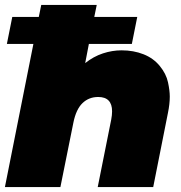

<svg xmlns="http://www.w3.org/2000/svg" viewBox="-22 -762 738 782"><path d="M28 -693H136L146 -742H372L362 -693H537L515 -583H340L325 -505Q359 -532 397 -544.5Q435 -557 473 -557Q522 -557 562.5 -541Q603 -525 629 -493Q655 -461 662.2 -427Q669.5 -393 669.5 -369Q669.5 -338 662 -302L602 0H376L431 -275Q434.5 -293.5 434.5 -308.5Q434.5 -367 378 -367Q340 -367 314 -342Q288 -317 277 -263L224 0H-2L114 -583H6Z"/></svg>

Font: Argentum Sans Black
Style: Italic
Weight: 900
Italic angle: -11°
Designer: Julieta Ulanovsky (font), Cristiano Sobral (main changes and remaster)
Foundry: Julieta Ulanovsky (font), Cristiano Sobral (main changes and remaster)
Version: Version 2.007;June 15, 2022;FontCreator 14.0.0.2814 64-bit; 